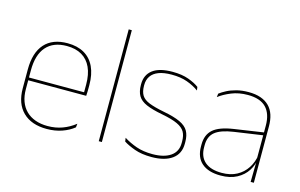

<svg xmlns="http://www.w3.org/2000/svg" viewBox="-85 -878 1724 1102"><g transform="rotate(15 777.0 -327.0)"><path d="M251.5 9.5Q160 9.5 109.5 -40.2Q59 -90 59 -180.5V-292.5Q59 -392.5 105.8 -444.8Q152.5 -497 241.5 -497Q300 -497 340.8 -473.5Q381.5 -450 402.5 -405.2Q423.5 -360.5 423.5 -296.5V-279.5Q423.5 -268.5 423.2 -257.5Q423 -246.5 422 -233H405Q405 -250.5 405 -266.5Q405 -282.5 405 -296Q405 -355.5 386.2 -396.5Q367.5 -437.5 331 -459Q294.5 -480.5 241.5 -480.5Q161.5 -480.5 119.5 -432.5Q77.5 -384.5 77.5 -292.5V-243.5V-239.5V-181Q77.5 -140 89.2 -108Q101 -76 123.5 -53.8Q146 -31.5 178.5 -19.8Q211 -8 252 -8Q299.5 -8 339.5 -22.8Q379.5 -37.5 414.5 -65L412 -43Q382.5 -19 341.5 -4.8Q300.5 9.5 251.5 9.5ZM415.5 -233H67.5V-249.5H415.5Z M577.5 0H559V-664.5H577.5Z M874 9.5Q815.5 9.5 773.8 -5.5Q732 -20.5 706 -37.5L703 -59Q738 -37 779.2 -22.5Q820.5 -8 875 -8Q943.5 -8 982.5 -34.8Q1021.5 -61.5 1021.5 -113.5V-123.5Q1021.5 -157 1009 -179Q996.5 -201 964 -216.2Q931.5 -231.5 871 -243Q809.5 -254.5 774 -270Q738.5 -285.5 723.8 -310.5Q709 -335.5 709 -374.5V-379.5Q709 -434.5 748.2 -464.5Q787.5 -494.5 866 -494.5Q922 -494.5 961.8 -480Q1001.5 -465.5 1025 -447.5L1028 -427Q997.5 -449 958.2 -463.2Q919 -477.5 865.5 -477.5Q818.5 -477.5 788 -465.8Q757.5 -454 742.5 -432Q727.5 -410 727.5 -379.5V-374.5Q727.5 -339.5 740.8 -318.2Q754 -297 786.5 -284Q819 -271 875.5 -260Q939.5 -248 975.2 -231.2Q1011 -214.5 1025.5 -188.8Q1040 -163 1040 -124.5V-113.5Q1040 -54 996.2 -22.2Q952.5 9.5 874 9.5Z M1480.5 0H1461.5L1463.5 -128L1462 -131.5V-292V-334.5Q1462 -404.5 1426.8 -441.2Q1391.5 -478 1318 -478Q1263.5 -478 1220.5 -460.2Q1177.5 -442.5 1148 -420L1150.5 -441Q1166 -453 1189.8 -465.5Q1213.5 -478 1245.8 -486.5Q1278 -495 1318 -495Q1359.5 -495 1390 -484.2Q1420.5 -473.5 1440.8 -453Q1461 -432.5 1470.8 -402.8Q1480.5 -373 1480.5 -335ZM1284.5 9.5Q1212 9.5 1172.8 -24.2Q1133.5 -58 1133.5 -123V-134.5Q1133.5 -192.5 1169.5 -224.2Q1205.5 -256 1290 -268.5L1471 -295.5L1471.5 -278.5L1293.5 -252.5Q1218.5 -241.5 1185.2 -214.5Q1152 -187.5 1152 -135.5V-124Q1152 -66.5 1186.8 -36.8Q1221.5 -7 1287 -7Q1339 -7 1376.2 -27.2Q1413.5 -47.5 1436 -82.2Q1458.5 -117 1465 -160.5L1474.5 -142H1468.5Q1464.5 -102.5 1442.5 -67.8Q1420.5 -33 1381 -11.8Q1341.5 9.5 1284.5 9.5Z"/></g></svg>

Font: Anek Kannada Thin
Style: Regular
Weight: 250
Version: Version 1.003